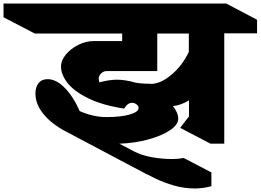

<svg xmlns="http://www.w3.org/2000/svg" viewBox="-175 -806 1478 1089"><path d="M1097 -617V9H1019L847 -81L897 -146V-237Q854 -210 806 -204Q836 -166 836 -133Q836 -99 789.5 -67.5Q743 -36 666 -15Q589 6 502 9L582 51Q627 75 685.5 85.5Q744 96 803 96Q837 96 867 90L1024 172V250Q975 263 931 263Q871 263 814.5 247Q758 231 709.5 208Q661 185 573 138L201 -59Q121 -100 73.5 -157Q26 -214 26 -276Q26 -311 43.5 -334Q61 -357 95 -357Q144 -357 192.5 -307.5Q241 -258 277 -176Q353 -142 429 -142Q511 -142 561 -156.5Q611 -171 611 -194Q611 -205 599.5 -214Q588 -223 574 -223Q549 -223 529 -190Q406 -209 325.5 -248.5Q245 -288 208 -335.5Q171 -383 171 -429Q171 -463 198.5 -496.5Q226 -530 269 -551.5Q312 -573 356 -573H518V-616H22L-155 -708V-786H1108L1283 -694V-617ZM896 -512V-616H717V-403H431Q413 -403 399 -390Q385 -377 385 -360Q385 -348 389 -339Q446 -354 488 -354Q535 -354 591 -338Q620 -331 681 -331L680 -330Q736 -330 798 -382.5Q860 -435 896 -512Z"/></svg>

Font: Inknut Antiqua Black
Style: Regular
Weight: 900
Designer: Claus Eggers Sørensen
Foundry: Claus Eggers Sørensen
Version: Version 1.003; ttfautohint (v1.8.2) -l 8 -r 50 -G 200 -x 14 